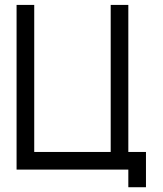

<svg xmlns="http://www.w3.org/2000/svg" viewBox="-20 -704 675 797"><path d="M585.9 -73.2V73.2H512.7V0H48.8V-683.6H122.1V-73.2H439.5V-683.6H512.7V-73.2Z"/></svg>

Font: Sanitrixie
Style: Regular
Weight: 400
Designer: Jayvee D. Enaguas (Grand Chaos)
Version: Version 1.1 - 6/9/2013